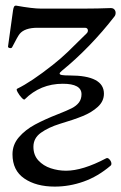

<svg xmlns="http://www.w3.org/2000/svg" viewBox="-20 -445 436 690"><path d="M24.9 109.4Q24.9 74.7 47.9 48.1Q70.8 21.5 105.7 2.7Q140.6 -16.1 189.5 -35.2Q220.7 -47.4 237.5 -55.9Q254.4 -64.5 263.7 -76.7Q272.9 -88.9 272.9 -106.4Q272.9 -144 205.6 -144Q125 -144 68.8 -87.9Q65.9 -85 57.6 -94Q49.3 -103 43.5 -113.5Q37.6 -124 41.5 -126Q91.3 -149.9 169.9 -211.9Q197.3 -233.4 223.6 -258.5Q250 -283.7 291.5 -325.2Q295.9 -329.6 295.9 -335.4Q295.9 -339.8 293.2 -342.5Q290.5 -345.2 285.6 -345.2H114.7Q68.4 -345.2 50.3 -322.8Q43.9 -314.9 23.4 -274.9Q22 -272 17.6 -272Q14.2 -272 11.2 -273.7Q8.3 -275.4 8.8 -277.8L26.9 -408.2Q28.3 -417 30.5 -420.9Q32.7 -424.8 37.6 -424.8Q97.7 -414.1 126.5 -414.1H283.7Q330.1 -414.1 377.9 -416Q386.7 -416 391.1 -410.9Q395.5 -405.8 395.5 -398.9Q395.5 -391.1 391.6 -386.2Q349.1 -331.1 300.3 -280.8Q251.5 -230.5 202.6 -190.9Q194.3 -184.1 194.3 -180.7Q194.3 -176.8 202.6 -175.3Q210.9 -173.8 230.5 -173.8Q353.5 -173.8 353.5 -108.4Q353.5 -81.1 331.5 -61Q309.6 -41 277.1 -27.8Q244.6 -14.6 195.3 0Q154.3 12.7 127.2 32Q100.1 51.3 100.1 82.5Q100.1 112.3 117.9 131.6Q135.7 150.9 162.4 159.7Q189 168.5 217.3 168.5Q276.9 168.5 361.3 124Q367.2 120.6 373.8 128.2Q380.4 135.7 380.4 143.6Q380.4 148.4 377.4 150.4Q331.5 189.5 280.5 207.5Q229.5 225.6 176.8 225.6Q109.9 225.6 67.4 196.5Q24.9 167.5 24.9 109.4Z"/></svg>

Font: JuniusX
Style: Regular
Weight: 400
Designer: Peter S. Baker
Foundry: Briery Creek Software
Version: Version 1.004